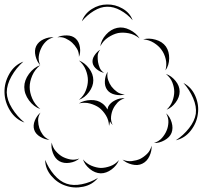

<svg xmlns="http://www.w3.org/2000/svg" viewBox="-123 -722 902 854"><path d="M241 -627Q253 -661 285 -681.5Q317 -702 353 -702Q389 -703 422 -684Q455 -665 467 -632Q444 -659 413 -676Q382 -693 353 -692Q325 -692 294.5 -673.5Q264 -655 241 -627ZM323 -516Q327 -544 348.5 -568Q370 -592 398 -598Q425 -604 454 -589.5Q483 -575 498 -551Q476 -569 450 -574Q424 -579 402 -575Q380 -570 358 -555.5Q336 -541 323 -516ZM132 -556Q150 -565 174.5 -564.5Q199 -564 214 -550Q229 -536 232.5 -511.5Q236 -487 228 -469Q229 -489 219.5 -505Q210 -521 198 -532Q186 -543 169 -551Q152 -559 132 -556ZM56 -432Q41 -448 35 -473Q29 -498 38 -517Q48 -537 71 -547.5Q94 -558 116 -556Q95 -551 81 -537Q67 -523 60 -507Q52 -491 49.5 -471.5Q47 -452 56 -432ZM514 -547Q539 -554 569 -545.5Q599 -537 615 -515Q630 -493 629.5 -462Q629 -431 613 -409Q620 -435 614 -459.5Q608 -484 595 -501Q583 -518 561.5 -531.5Q540 -545 514 -547ZM340 -398Q324 -401 308 -413.5Q292 -426 289 -442Q286 -459 297.5 -476Q309 -493 323 -501Q312 -488 311.5 -473.5Q311 -459 313 -446Q315 -434 320.5 -420.5Q326 -407 340 -398ZM228 -453Q254 -443 273 -418Q292 -393 292 -365Q292 -338 273 -312.5Q254 -287 228 -278Q249 -295 258.5 -319Q268 -343 268 -365Q268 -387 258.5 -411Q249 -435 228 -453ZM-14 -177Q-54 -191 -78 -229.5Q-102 -268 -103 -311Q-104 -354 -81.5 -393.5Q-59 -433 -19 -448Q-51 -420 -72 -382.5Q-93 -345 -93 -311Q-92 -277 -69.5 -240.5Q-47 -204 -14 -177ZM56 -237Q27 -247 6 -275.5Q-15 -304 -15 -335Q-15 -365 6 -393.5Q27 -422 56 -432Q32 -413 20.5 -386Q9 -359 9 -335Q9 -310 20.5 -283.5Q32 -257 56 -237ZM432 -302Q413 -296 389.5 -301Q366 -306 354 -322Q342 -338 343.5 -362Q345 -386 356 -403Q352 -383 358 -366Q364 -349 373 -337Q383 -324 397.5 -313.5Q412 -303 432 -302ZM615 -393Q639 -385 657.5 -362.5Q676 -340 676 -315Q676 -290 658.5 -266.5Q641 -243 618 -234Q636 -251 644 -272.5Q652 -294 652 -314Q652 -334 643.5 -355.5Q635 -377 615 -393ZM693 -353Q729 -334 746 -294.5Q763 -255 757 -215Q752 -175 725.5 -141Q699 -107 659 -98Q693 -120 718 -152Q743 -184 748 -216Q752 -248 736 -285.5Q720 -323 693 -353ZM228 -262Q250 -276 280.5 -277Q311 -278 332 -262Q346 -252 355 -235Q356 -241 358 -247Q367 -265 389 -276Q411 -287 432 -285Q412 -279 399.5 -265.5Q387 -252 380 -237Q373 -222 371 -203.5Q369 -185 378 -166Q371 -173 366 -182Q365 -171 362 -162Q361 -188 348 -209Q335 -230 318 -243Q301 -255 277.5 -261.5Q254 -268 228 -262ZM97 -100Q77 -101 56 -113.5Q35 -126 29 -145Q23 -164 32 -186Q41 -208 57 -221Q46 -204 46.5 -186Q47 -168 52 -152Q57 -137 67.5 -122.5Q78 -108 97 -100ZM616 -218Q633 -203 640.5 -177.5Q648 -152 640 -131Q632 -111 608.5 -98Q585 -85 562 -86Q584 -93 597.5 -108.5Q611 -124 618 -141Q625 -157 626 -177.5Q627 -198 616 -218ZM230 -17Q213 -2 187 2Q161 6 141 -5Q122 -16 112.5 -41Q103 -66 107 -88Q111 -66 124.5 -50.5Q138 -35 153 -26Q169 -17 189 -13Q209 -9 230 -17ZM551 -74Q553 -52 542 -28Q531 -4 510 6Q490 16 464 9.5Q438 3 422 -12Q443 -3 463.5 -5.5Q484 -8 500 -15Q516 -23 531 -37.5Q546 -52 551 -74ZM406 -10Q397 14 373.5 31.5Q350 49 325 49Q299 48 276.5 29.5Q254 11 246 -13Q262 6 283.5 15Q305 24 325 25Q345 25 367.5 17Q390 9 406 -10ZM313 69Q288 100 247 108.5Q206 117 169 104Q132 92 105 60Q78 28 78 -11Q92 25 117.5 55Q143 85 173 95Q202 105 240.5 97.5Q279 90 313 69Z"/></svg>

Font: Rubik Puddles
Style: Regular
Weight: 400
Designer: Hubert and Fischer, NaN
Foundry: Hubert and Fischer, NaN
Version: Version 2.200